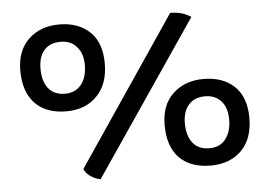

<svg xmlns="http://www.w3.org/2000/svg" viewBox="-46 -618 1000 712"><g transform="rotate(-5 454.5 -262.0)"><path d="M688.5 -536.1Q671.9 -546.9 652.3 -552.7Q632.8 -557.6 611.3 -557.6Q487.3 -375 240.2 -8.8Q247.1 7.8 264.6 19.5Q282.2 31.2 300.8 34.2Q429.7 -156.2 688.5 -536.1ZM197.3 -550.8Q127 -550.8 83 -508.8Q39.1 -466.8 39.1 -392.6Q39.1 -313.5 80.1 -270.5Q121.1 -227.5 197.3 -227.5Q267.6 -227.5 310.5 -271.5Q353.5 -314.5 353.5 -392.6Q353.5 -469.7 311.5 -509.8Q268.6 -550.8 197.3 -550.8ZM114.3 -392.6Q114.3 -436.5 134.8 -460.9Q156.2 -486.3 197.3 -486.3Q235.4 -486.3 256.8 -460.9Q279.3 -436.5 279.3 -392.6Q279.3 -347.7 257.8 -320.3Q236.3 -293 197.3 -293Q157.2 -293 135.7 -319.3Q114.3 -346.7 114.3 -392.6ZM712.9 -302.7Q642.6 -302.7 598.6 -260.7Q554.7 -219.7 554.7 -144.5Q554.7 -65.4 595.7 -22.5Q637.7 19.5 712.9 19.5Q783.2 19.5 827.1 -23.4Q870.1 -66.4 870.1 -144.5Q870.1 -221.7 827.1 -262.7Q784.2 -302.7 712.9 -302.7ZM629.9 -144.5Q629.9 -188.5 651.4 -212.9Q672.9 -238.3 712.9 -238.3Q751 -238.3 773.4 -212.9Q794.9 -188.5 794.9 -144.5Q794.9 -99.6 773.4 -72.3Q752.9 -44.9 712.9 -44.9Q672.9 -44.9 651.4 -71.3Q629.9 -98.6 629.9 -144.5Z"/></g></svg>

Font: cl
Style: Regular
Weight: 400
Designer: Mitja Miklavcic
Version: Version 1.0